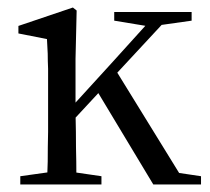

<svg xmlns="http://www.w3.org/2000/svg" viewBox="-20 -491 558 511"><path d="M34 0H250V-22L154 -36H134L34 -22ZM105 0H184Q183 -23 183 -61Q182 -99 182 -140Q181 -180 181 -212V-334L184 -463L174 -471L29 -422V-402L105 -387Q106 -367 107 -348Q107 -329 108 -308Q108 -286 108 -258V-211Q108 -180 108 -140Q107 -99 107 -61Q106 -23 105 0ZM145 -139 442 -459H400L276 -322L151 -185H145ZM388 0H515V-22L421 -36L467 -14L287 -306L234 -256ZM381 -420 398 -423 490 -436V-459H284V-436Z"/></svg>

Font: Source Serif 4 48pt
Style: Regular
Weight: 400
Designer: Frank Grie√ühammer
Foundry: Adobe Systems Incorporated
Version: Version 4.004;hotconv 1.0.116;makeotfexe 2.5.65601